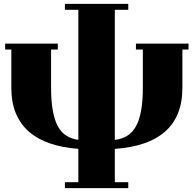

<svg xmlns="http://www.w3.org/2000/svg" viewBox="-20 -729 1023 1000"><path d="M930 -471V-272Q930 -195 906.5 -138Q883 -81 838.5 -42.5Q794 -4 729.5 18Q665 40 583 46H578V220H648V251H318V220H388V46H386Q305 40 240.5 18Q176 -4 131.5 -42.5Q87 -81 63 -138Q39 -195 39 -272V-471H7V-502H281V-471H246V-275Q246 -203 255 -153Q264 -103 281.5 -71Q299 -39 325.5 -22.5Q352 -6 386 -1H388V-678H318V-709H648V-678H578V-1H583Q617 -6 643.5 -22.5Q670 -39 688 -71Q706 -103 715 -153Q724 -203 724 -275V-471H688V-502H962V-471Z"/></svg>

Font: Cafe24 ClassicType
Style: Regular
Weight: 400
Designer: Cafe24 thkim, hmlim, mnelim & 4IR
Foundry: Cafe24
Version: Version 1.000